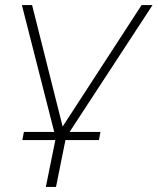

<svg xmlns="http://www.w3.org/2000/svg" viewBox="-20 -540 619 754"><path d="M200 194H160L199 2L66 -520H106L226 -43L536 -520H579L239 0ZM368.5 10H67.7L73.9 -22H374.6Z"/></svg>

Font: Argentum Sans ExtraLight
Style: Italic
Weight: 200
Italic angle: -11°
Designer: Julieta Ulanovsky (font), Cristiano Sobral (main changes and remaster)
Foundry: Julieta Ulanovsky (font), Cristiano Sobral (main changes and remaster)
Version: Version 2.007;June 15, 2022;FontCreator 14.0.0.2814 64-bit; 